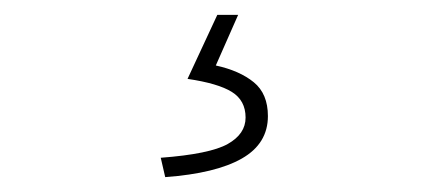

<svg xmlns="http://www.w3.org/2000/svg" viewBox="-20 -22 572 258"><path d="M202 216 196 190Q262 185 286 171.5Q310 158 310 136Q310 113 291.5 101.5Q273 90 232 84L272 -2H300L270 66Q302 73 321 88.5Q340 104 340 134Q340 171 305 191Q270 211 202 216Z"/></svg>

Font: Mada ExtraLight
Style: Regular
Weight: 250
Designer: Khaled Hosny
Version: Version 1.5